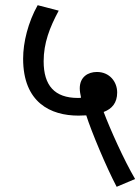

<svg xmlns="http://www.w3.org/2000/svg" viewBox="-20 -652 540 739"><path d="M429 67 500 37C457 -36 403 -157 379 -221C411 -233 431 -256 431 -296C431 -337 402 -375 353 -375C319 -375 287 -356 287 -312C287 -302 289 -289 292 -276C288 -275 284 -275 280 -275C190 -275 148 -323 148 -416C148 -486 171 -546 206 -611L125 -632C88 -566 69 -489 69 -426C69 -257 175 -207 282 -207C292 -207 302 -208 312 -208C332 -145 389 -9 429 67Z"/></svg>

Font: Noto Sans Devanagari UI SemiCondensed
Style: Regular
Weight: 400
Width: 4
Designer: Jelle Bosma - Monotype Design Team
Foundry: Monotype Imaging Inc.
Version: Version 2.004